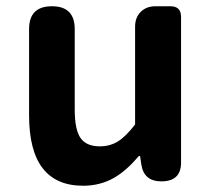

<svg xmlns="http://www.w3.org/2000/svg" viewBox="-20 -580 677 614"><path d="M246 14Q73 14 73 -211V-487Q73 -560 146 -560Q219 -560 219 -487V-229Q219 -165 238 -138Q257 -112 299 -112Q332 -112 357.5 -128Q383 -144 412 -182V-495Q412 -524 430 -542Q448 -560 477 -560H485H525Q559 -560 559 -526V-280V-60Q559 0 496 0Q440 0 432 -54L428 -81H424Q385 -35 346 -12Q301 14 246 14Z"/></svg>

Font: GenSenRounded2 TW B
Style: Regular
Weight: 700
Version: Version 2.000;PS 2;hotconv 16.6.51;makeotf.lib2.5.65220 DEVE